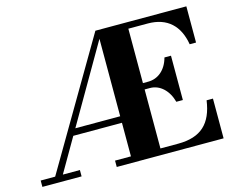

<svg xmlns="http://www.w3.org/2000/svg" viewBox="-103 -900 1277 1050"><g transform="rotate(-15 535.0 -375.0)"><path d="M14 -36V0H236V-36H139.5L249.5 -226H525V-36H435V0H1040V-225H1004C986 -98 923 -36 792 -36H692V-370H722C778 -370 824 -327 842 -260H879V-511H842C824 -444 778 -406 722 -406H692V-714H802C913 -714 976 -652 994 -545H1030V-750H515L96 -36ZM271 -263 525 -701.5V-263Z"/></g></svg>

Font: Bodoni* 06
Style: Bold
Weight: 700
Version: Version 2.2